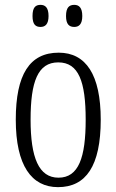

<svg xmlns="http://www.w3.org/2000/svg" viewBox="-20 -761 479 791"><path d="M286 -650C305 -650 319 -661 319 -695C319 -730 305 -741 286 -741C265 -741 252 -730 252 -695C252 -661 265 -650 286 -650ZM147 -650C166 -650 180 -661 180 -695C180 -730 166 -741 147 -741C126 -741 114 -730 114 -695C114 -661 126 -650 147 -650ZM219 10C334 10 395 -77 395 -268C395 -453 334 -544 222 -544C102 -544 45 -454 45 -268C45 -79 110 10 219 10ZM221 -29C140 -29 106 -111 106 -268C106 -425 136 -504 220 -504C304 -504 333 -425 333 -268C333 -112 304 -29 221 -29Z"/></svg>

Font: Noto Serif Georgian ExtraCondensed Light
Style: Regular
Weight: 300
Width: 2
Designer: Monotype Design Team, Akaki Razmadze
Foundry: Google LLC
Version: Version 2.003